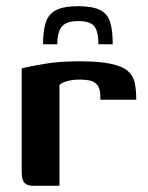

<svg xmlns="http://www.w3.org/2000/svg" viewBox="-20 -600 478 620"><path d="M232 -580Q277 -580 301.5 -568.5Q326 -557 335 -530.5Q344 -504 344 -457H298Q298 -496 285.5 -514Q273 -532 232 -532Q195 -532 180 -514.5Q165 -497 165 -457H119Q119 -503 128.5 -529.5Q138 -556 162.5 -568Q187 -580 232 -580ZM172 0H87Q68 0 59 -9.5Q50 -19 50 -47V-379Q76 -386 124.5 -394Q173 -402 236 -402Q301 -402 338 -394Q375 -386 392.5 -371Q410 -356 415 -333Q420 -310 420 -278H304V-292Q303 -316 293 -327Q283 -338 268 -340.5Q253 -343 238 -343Q216 -343 198.5 -338.5Q181 -334 172 -326Z"/></svg>

Font: Genos Thin SemiBold
Style: Regular
Weight: 600
Version: Version 1.010